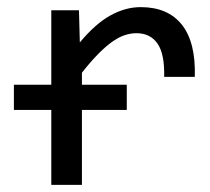

<svg xmlns="http://www.w3.org/2000/svg" viewBox="-20 -519 590 539"><path d="M124 -490.2V0H210V-314.9C225.6 -334.8 240.2 -351.7 253.9 -365.7C267.6 -379.7 280.5 -391.2 292.7 -400.1C304.9 -409.1 316.8 -415.6 328.4 -419.7C339.9 -423.7 351.4 -425.8 362.8 -425.8C388.8 -425.8 408.6 -416.1 422.1 -396.7C435.6 -377.4 441.9 -346.2 440.9 -303.2H526.9C528.8 -368 516.7 -416.8 490.5 -449.7C464.3 -482.6 425.8 -499 375 -499C346.4 -499 318 -491.2 289.8 -475.6C261.6 -460 233.1 -434.7 204.1 -399.9L201.7 -490.2ZM19 -281.2V-210.4H335.9V-281.2Z"/></svg>

Font: CodeNewRoman Nerd Font Mono
Style: Regular
Weight: 400
Monospace: yes
Designer: Sam Radian
Foundry: Code New Roman
Version: Version 2.00 November 29, 2014;Nerd Fonts 3.2.1